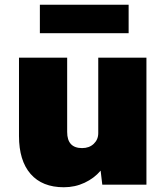

<svg xmlns="http://www.w3.org/2000/svg" viewBox="-20 -778 709 809"><path d="M249 11Q158 11 109 -45Q60 -101 60 -205V-535H263V-222Q263 -154 326 -154Q356 -154 375 -172Q394 -190 394 -217V-535H597V0H411L404 -59Q377 -27 336.5 -8Q296 11 249 11ZM148 -638V-758H522V-638Z"/></svg>

Font: Lexend Black
Style: Regular
Weight: 900
Designer: Bonnie Shaver-Troup, Thomas Jockin
Foundry: Lexend
Version: Version 1.007; ttfautohint (v1.8.3)